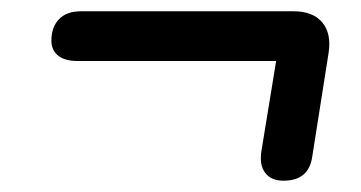

<svg xmlns="http://www.w3.org/2000/svg" viewBox="-20 -452 640 340"><path d="M482 -132Q460 -132 449.5 -146Q439 -160 443 -185L469 -344H117Q95 -344 83 -353.5Q71 -363 71 -380Q71 -404 84.5 -418Q98 -432 123 -432H500Q534 -432 550.5 -412.5Q567 -393 562 -359L533 -175Q527 -132 482 -132Z"/></svg>

Font: Nunito ExtraLight
Style: Bold Italic
Weight: 700
Italic angle: -9°
Version: Version 3.602